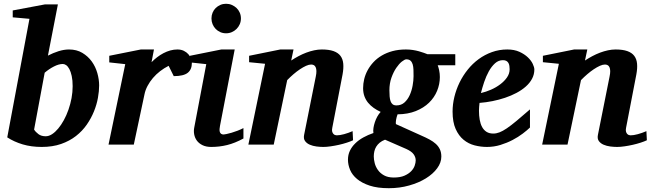

<svg xmlns="http://www.w3.org/2000/svg" viewBox="-20 -760 3423 1009"><path d="M361.8 -307.1Q361.8 -338.4 356.9 -360.6Q352.1 -382.8 344.5 -397Q336.9 -411.1 327.9 -417.5Q318.8 -423.8 310.1 -423.8Q289.1 -423.8 263.4 -410.6Q237.8 -397.5 214.8 -377.9L159.2 -79.1Q167 -66.4 181.9 -55.2Q196.8 -43.9 220.2 -43.9Q236.8 -43.9 253.7 -54.9Q270.5 -65.9 286.1 -84.7Q301.8 -103.5 315.7 -128.9Q329.6 -154.3 339.8 -183.6Q350.1 -212.9 356 -244.4Q361.8 -275.9 361.8 -307.1ZM501 -311Q501 -281.2 494.6 -245.6Q488.3 -210 473.6 -174.1Q459 -138.2 435.8 -104.7Q412.6 -71.3 379.2 -45.2Q345.7 -19 301 -3.4Q256.3 12.2 199.2 12.2Q144.5 12.2 99.4 -1.2Q54.2 -14.6 18.1 -38.1L134.8 -661.1L46.9 -668.9V-705.1L215.8 -736.8H284.2L231.9 -467.8Q259.3 -481.9 287.8 -491Q316.4 -500 342.8 -500Q382.8 -500 412.6 -482.2Q442.4 -464.4 462.2 -437Q481.9 -409.7 491.5 -376Q501 -342.3 501 -311Z M988.3 -429.2Q988.3 -394.5 966.3 -377.2Q944.3 -359.9 893.1 -359.9L866.2 -414.1Q842.8 -402.3 821.5 -386Q800.3 -369.6 783.7 -350.1Q767.1 -330.6 755.4 -308.6Q743.7 -286.6 739.3 -264.2L683.1 0H550.3L638.2 -422.9L554.2 -432.1V-466.8L720.2 -500H789.1L776.4 -433.1Q789.6 -446.8 805.4 -459Q821.3 -471.2 838.9 -480.5Q856.4 -489.7 875 -494.9Q893.6 -500 912.1 -500Q931.6 -500 946 -492.9Q960.4 -485.8 969.7 -475.3Q979 -464.8 983.6 -452.4Q988.3 -439.9 988.3 -429.2Z M1259.3 -32.2Q1214.4 -7.8 1173.8 2.2Q1133.3 12.2 1090.3 12.2Q1063 12.2 1044.2 2.9Q1025.4 -6.3 1014.6 -21Q1003.9 -35.6 1000.5 -54Q997.1 -72.3 1001 -90.8L1064 -422.9L978 -432.1V-466.8L1143.1 -500H1213.4L1136.2 -99.1Q1134.3 -90.3 1133.8 -82Q1133.3 -73.7 1135 -67.4Q1136.7 -61 1141.6 -57.1Q1146.5 -53.2 1155.3 -53.2Q1159.2 -53.2 1170.7 -55.7Q1182.1 -58.1 1197.3 -62.5Q1212.4 -66.9 1228.8 -73.2Q1245.1 -79.6 1259.3 -86.9ZM1246.1 -663.1Q1246.1 -647 1240 -632.8Q1233.9 -618.7 1223.1 -607.9Q1212.4 -597.2 1198.2 -591.1Q1184.1 -585 1168 -585Q1151.9 -585 1137.9 -591.1Q1124 -597.2 1113.5 -607.9Q1103 -618.7 1097.2 -632.8Q1091.3 -647 1091.3 -663.1Q1091.3 -679.2 1097.2 -693.4Q1103 -707.5 1113.5 -717.8Q1124 -728 1137.9 -734.1Q1151.9 -740.2 1168 -740.2Q1184.1 -740.2 1198.2 -734.1Q1212.4 -728 1223.1 -717.8Q1233.9 -707.5 1240 -693.4Q1246.1 -679.2 1246.1 -663.1Z M1835.4 -22.9Q1822.3 -16.6 1802.7 -10.3Q1783.2 -3.9 1761.5 1Q1739.7 5.9 1718 9Q1696.3 12.2 1679.2 12.2Q1662.6 12.2 1643.3 9.8Q1624 7.3 1608.2 0.5Q1592.3 -6.3 1583.3 -18.6Q1574.2 -30.8 1578.1 -50.8L1639.2 -356Q1643.1 -374 1642.8 -386.5Q1642.6 -398.9 1638.9 -406.7Q1635.3 -414.6 1629.2 -417.7Q1623 -420.9 1615.2 -420.9Q1603.5 -420.9 1588.4 -414.1Q1573.2 -407.2 1556.4 -396Q1539.6 -384.8 1522.2 -369.9Q1504.9 -355 1489.3 -338.9L1418.5 0H1285.2L1373 -424.8L1289.1 -433.1V-466.8L1453.1 -500H1522.5L1510.3 -441.9Q1528.3 -454.1 1548.6 -464.8Q1568.8 -475.6 1589.6 -483.4Q1610.4 -491.2 1631.1 -495.6Q1651.9 -500 1671.4 -500Q1708.5 -500 1732.7 -491.5Q1756.8 -482.9 1769.3 -466.3Q1781.7 -449.7 1783.9 -425.3Q1786.1 -400.9 1780.3 -369.1L1726.1 -87.9Q1723.6 -75.7 1725.8 -68.1Q1728 -60.5 1732.2 -56.2Q1736.3 -51.8 1741.2 -50.3Q1746.1 -48.8 1750 -48.8Q1765.6 -48.8 1788.1 -54.9Q1810.5 -61 1833 -70.8Z M2164.6 83Q2164.6 65.9 2153.8 50.8Q2143.1 35.6 2115.2 22.9L2003.4 -25.9Q1986.8 -19.5 1975.6 -10.3Q1964.4 -1 1957.3 10.5Q1950.2 22 1947.3 35.2Q1944.3 48.3 1944.3 62Q1944.3 78.1 1949.2 97.4Q1954.1 116.7 1966.1 133.5Q1978 150.4 1998.3 161.6Q2018.6 172.9 2049.3 172.9Q2083.5 172.9 2105.7 163.1Q2127.9 153.3 2141.1 139.4Q2154.3 125.5 2159.4 110.1Q2164.6 94.7 2164.6 83ZM2153.3 -359.9Q2153.3 -377.4 2152.8 -393.6Q2152.3 -409.7 2148.7 -421.9Q2145 -434.1 2137.2 -441.2Q2129.4 -448.2 2115.2 -448.2Q2106.9 -448.2 2092 -436.5Q2077.1 -424.8 2062.5 -403.3Q2047.9 -381.8 2037.1 -351.8Q2026.4 -321.8 2026.4 -285.2Q2026.4 -267.6 2027.6 -253.2Q2028.8 -238.8 2032.5 -228.3Q2036.1 -217.8 2043.5 -211.9Q2050.8 -206.1 2063.5 -206.1Q2088.4 -206.1 2105.5 -221.4Q2122.6 -236.8 2133.1 -260Q2143.6 -283.2 2148.4 -310.1Q2153.3 -336.9 2153.3 -359.9ZM2280.3 -417Q2284.7 -405.8 2288.1 -389.4Q2291.5 -373 2291.5 -355Q2291.5 -317.9 2277.1 -282.7Q2262.7 -247.6 2234.6 -220.2Q2206.5 -192.9 2165 -176.3Q2123.5 -159.7 2069.3 -159.2Q2064 -145 2061.5 -130.6Q2059.1 -116.2 2060.5 -107.9L2193.4 -47.9Q2217.3 -37.6 2236.8 -27.1Q2256.3 -16.6 2270.3 -3.9Q2284.2 8.8 2291.7 24.9Q2299.3 41 2299.3 63Q2299.3 94.7 2277.3 124.5Q2255.4 154.3 2217.8 177.5Q2180.2 200.7 2130.1 214.8Q2080.1 229 2023.4 229Q1963.9 229 1923.1 215.6Q1882.3 202.1 1856.7 180.9Q1831.1 159.7 1819.8 132.8Q1808.6 106 1808.6 79.1Q1808.6 53.7 1818.8 32.2Q1829.1 10.7 1847.2 -6.8Q1865.2 -24.4 1889.6 -37.8Q1914.1 -51.3 1942.4 -61Q1940.4 -72.8 1942.6 -87.6Q1944.8 -102.5 1950 -117.9Q1955.1 -133.3 1962.9 -147.5Q1970.7 -161.6 1980.5 -171.9Q1960.4 -181.2 1943.6 -193.1Q1926.8 -205.1 1914.3 -220.2Q1901.9 -235.4 1895 -254.4Q1888.2 -273.4 1888.2 -296.9Q1888.2 -320.3 1894 -344.5Q1899.9 -368.7 1912.1 -391.1Q1924.3 -413.6 1942.6 -433.3Q1960.9 -453.1 1986.1 -468Q2011.2 -482.9 2043 -491.5Q2074.7 -500 2113.3 -500Q2132.3 -500 2149.7 -497.3Q2167 -494.6 2181.6 -490.5Q2196.3 -486.3 2207.8 -482.2Q2219.2 -478 2226.6 -475.1H2372.6V-417Z M2658.2 -396Q2658.2 -404.8 2657 -413.3Q2655.8 -421.9 2652.1 -428.7Q2648.4 -435.5 2641.4 -439.7Q2634.3 -443.8 2623 -443.8Q2599.6 -443.8 2581.3 -427.2Q2563 -410.6 2548.8 -385Q2534.7 -359.4 2524.4 -328.9Q2514.2 -298.3 2507.3 -271Q2533.2 -276.9 2560.1 -288.6Q2586.9 -300.3 2608.6 -316.7Q2630.4 -333 2644.3 -353Q2658.2 -373 2658.2 -396ZM2788.1 -395Q2788.1 -368.7 2776.1 -346.2Q2764.2 -323.7 2743.2 -305.2Q2722.2 -286.6 2694.1 -271.7Q2666 -256.8 2634 -246.1Q2602.1 -235.4 2567.6 -228.5Q2533.2 -221.7 2500 -219.2Q2499 -210 2498 -198.2Q2497.1 -186.5 2497.1 -178.2Q2497.1 -152.3 2501 -130.4Q2504.9 -108.4 2513.7 -92.3Q2522.5 -76.2 2536.9 -67.1Q2551.3 -58.1 2572.3 -58.1Q2588.4 -58.1 2605 -64.5Q2621.6 -70.8 2643.6 -85.7Q2665.5 -100.6 2694.8 -125Q2724.1 -149.4 2765.1 -185.1V-89.8Q2750.5 -75.7 2727.1 -57.9Q2703.6 -40 2673.8 -24.4Q2644 -8.8 2609.9 1.7Q2575.7 12.2 2539.1 12.2Q2506.3 12.2 2474.1 3.9Q2441.9 -4.4 2416.3 -25.4Q2390.6 -46.4 2374.5 -82.3Q2358.4 -118.2 2358.4 -173.8Q2358.4 -211.9 2367.9 -251Q2377.4 -290 2395 -326.2Q2412.6 -362.3 2438 -394Q2463.4 -425.8 2495.4 -449.2Q2527.3 -472.7 2565.4 -486.3Q2603.5 -500 2646 -500Q2682.6 -500 2709.5 -487.8Q2736.3 -475.6 2753.9 -458.7Q2771.5 -441.9 2779.8 -424.1Q2788.1 -406.2 2788.1 -395Z M3379.4 -22.9Q3366.2 -16.6 3346.7 -10.3Q3327.1 -3.9 3305.4 1Q3283.7 5.9 3262 9Q3240.2 12.2 3223.1 12.2Q3206.5 12.2 3187.3 9.8Q3168 7.3 3152.1 0.5Q3136.2 -6.3 3127.2 -18.6Q3118.2 -30.8 3122.1 -50.8L3183.1 -356Q3187 -374 3186.8 -386.5Q3186.5 -398.9 3182.9 -406.7Q3179.2 -414.6 3173.1 -417.7Q3167 -420.9 3159.2 -420.9Q3147.5 -420.9 3132.3 -414.1Q3117.2 -407.2 3100.3 -396Q3083.5 -384.8 3066.2 -369.9Q3048.8 -355 3033.2 -338.9L2962.4 0H2829.1L2917 -424.8L2833 -433.1V-466.8L2997.1 -500H3066.4L3054.2 -441.9Q3072.3 -454.1 3092.5 -464.8Q3112.8 -475.6 3133.5 -483.4Q3154.3 -491.2 3175 -495.6Q3195.8 -500 3215.3 -500Q3252.4 -500 3276.6 -491.5Q3300.8 -482.9 3313.2 -466.3Q3325.7 -449.7 3327.9 -425.3Q3330.1 -400.9 3324.2 -369.1L3270 -87.9Q3267.6 -75.7 3269.8 -68.1Q3272 -60.5 3276.1 -56.2Q3280.3 -51.8 3285.2 -50.3Q3290 -48.8 3293.9 -48.8Q3309.6 -48.8 3332 -54.9Q3354.5 -61 3377 -70.8Z"/></svg>

Font: Charis SIL Cyr
Style: Bold Italic
Weight: 700
Italic angle: -11°
Foundry: SIL International
Version: Version 5.000